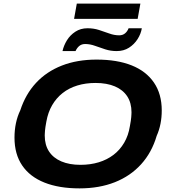

<svg xmlns="http://www.w3.org/2000/svg" viewBox="-20 -1028 944 1060"><path d="M419 12Q306 12 225.5 -20Q145 -52 102.5 -114.5Q60 -177 60 -268Q60 -310 68 -348Q76 -386 92 -419Q121 -508 179 -570.5Q237 -633 321.5 -666Q406 -699 513 -699Q627 -699 707 -667Q787 -635 830 -572Q873 -509 873 -418Q873 -380 866 -344.5Q859 -309 845 -278Q818 -186 759 -121Q700 -56 614 -22Q528 12 419 12ZM424 -118Q479 -118 525 -132Q571 -146 606.5 -173Q642 -200 665.5 -240Q689 -280 697 -331Q700 -348 702 -360Q704 -372 704.5 -380.5Q705 -389 705.5 -395.5Q706 -402 706 -408Q706 -460 682.5 -496Q659 -532 614.5 -551Q570 -570 507 -570Q453 -570 407 -556Q361 -542 326 -514.5Q291 -487 268 -447.5Q245 -408 236 -357Q233 -340 231 -328Q229 -316 228.5 -307.5Q228 -299 227.5 -292.5Q227 -286 227 -280Q227 -228 250.5 -192Q274 -156 318.5 -137Q363 -118 424 -118ZM325 -746Q332 -777 349.5 -805.5Q367 -834 396 -853Q425 -872 463 -872Q497 -872 526.5 -862.5Q556 -853 583.5 -843Q611 -833 638 -833Q657 -833 670 -843.5Q683 -854 690 -872H763Q758 -841 739.5 -812Q721 -783 692 -764.5Q663 -746 624 -746Q591 -746 561.5 -755.5Q532 -765 504.5 -775Q477 -785 450 -785Q431 -785 418 -774.5Q405 -764 397 -746ZM389 -924 404 -1008H755L740 -924Z"/></svg>

Font: Archivo SemiExpanded
Style: Bold Italic
Weight: 700
Width: 6
Italic angle: -10°
Designer: Hector Gatti
Foundry: Omnibus-Type
Version: Version 2.001